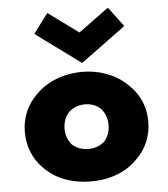

<svg xmlns="http://www.w3.org/2000/svg" viewBox="-58 -899 850 973"><g transform="rotate(-5 367.0 -412.5)"><path d="M255 -256C255 -289 267 -318 286 -339C307 -358 336 -370 368 -370C399 -370 426 -360 448 -340C467 -319 479 -290 479 -256C479 -223 469 -195 449 -173C429 -155 400 -143 368 -143C334 -143 306 -154 285 -173C267 -193 255 -222 255 -256ZM53 -256C53 -182 80 -118 127 -71L134 -64C188 -10 269 22 368 22C463 22 544 -10 599 -65L600 -66L607 -73C654 -120 681 -183 681 -256C681 -329 654 -391 607 -438L606 -439L599 -446C543 -502 460 -535 368 -535C274 -535 191 -502 135 -446L128 -439C81 -392 53 -329 53 -256ZM594 -742 601 -749 533 -840 526 -847 373 -735 220 -847 213 -840 145 -749 152 -742 373 -580Z"/></g></svg>

Font: Hussar Woodtype
Style: Blk
Weight: 900
Foundry: Cannot Into Space Fonts
Version: Version 1.07